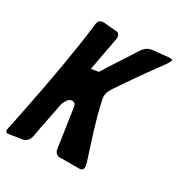

<svg xmlns="http://www.w3.org/2000/svg" viewBox="-221 -867 906 978"><g transform="rotate(30 232.0 -378.5)"><path d="M47 -17 -24 -6H-27L-32 -5Q-44 -7 -44 -20V-22Q-43 -23 -42.5 -25Q-42 -27 -42 -30L-22 -127Q51 -486 77 -706Q80 -740 105 -740H116Q125 -739 144 -737.5Q163 -736 172 -735L186 -734Q209 -734 209 -703L202 -666Q201 -658 199 -648.5Q197 -639 197 -638Q195 -632 195 -630L172 -503L215 -510Q236 -545 277 -608L289 -626Q305 -652 339 -704Q361 -740 398 -743L484 -752H496Q508 -752 508 -747Q508 -739 494 -719L495 -720L471 -687Q395 -584 313 -461H314Q298 -440 298 -412Q298 -406 301 -392L319 -317Q339 -244 366 -162L395 -71Q397 -61 397 -55Q397 -33 373 -33H272L263 -32Q232 -32 227 -68L224 -89Q223 -100 219 -124L194 -293Q190 -315 171 -315Q159 -315 147 -302Q136 -287 131 -273Q129 -264 125 -241.5Q121 -219 118 -207Q118 -204 106 -146Q102 -126 100 -117Q99 -109 95.5 -90Q92 -71 90 -61Q82 -22 47 -17Z"/></g></svg>

Font: Bangerz Fix
Style: Regular
Weight: 400
Designer: vernon adams
Foundry: Vernon Adams
Version: Version 2.10;December 28, 2023;FontCreator 13.0.0.2683 64-bi